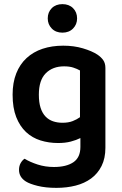

<svg xmlns="http://www.w3.org/2000/svg" viewBox="-20 -709 592 929"><path d="M369 -41Q349 -31 322.5 -24Q296 -17 261 -17Q216 -17 176 -29.5Q136 -42 106 -70Q76 -98 58.5 -142.5Q41 -187 41 -251Q41 -309 58.5 -353.5Q76 -398 108.5 -428Q141 -458 186 -473Q231 -488 286 -488Q338 -488 381.5 -475Q425 -462 451 -445Q469 -433 479.5 -418Q490 -403 490 -380V6Q490 57 471.5 94Q453 131 421 154.5Q389 178 346 189Q303 200 253 200Q201 200 162.5 190.5Q124 181 105 169Q72 148 72 113Q72 94 80 80Q88 66 99 59Q125 75 162 87Q199 99 241 99Q301 99 335 76Q369 53 369 2ZM282 -115Q311 -115 331.5 -123Q352 -131 367 -142V-368Q353 -376 334.5 -382Q316 -388 290 -388Q235 -388 201.5 -354.5Q168 -321 168 -251Q168 -213 176.5 -187Q185 -161 200.5 -145Q216 -129 237 -122Q258 -115 282 -115ZM353 -620Q353 -591 333.5 -571Q314 -551 282 -551Q250 -551 230.5 -571Q211 -591 211 -620Q211 -650 230.5 -669.5Q250 -689 282 -689Q314 -689 333.5 -669.5Q353 -650 353 -620Z"/></svg>

Font: Baloo Paaji 2 SemiBold
Style: Regular
Weight: 600
Designer: Shuchita Grover, Noopur Datye and Ek Type
Foundry: Ek Type
Version: Version 1.640;hotconv 1.0.111;makeotfexe 2.5.65597; ttfautoh